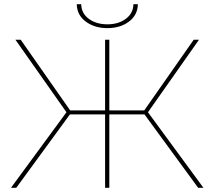

<svg xmlns="http://www.w3.org/2000/svg" viewBox="-20 -888 1014 908"><path d="M656 -357 674 -365 942 0H917ZM300 -365 318 -357 57 0H32ZM53 -700H78L318 -357L300 -349ZM296 -366H485V-347H296ZM477 -700H497V0H477ZM489 -366H678V-347H489ZM656 -357 896 -700H921L674 -349ZM343 -868H364Q365 -825 400 -799Q435 -773 488 -773Q540 -773 575 -799Q610 -825 611 -868H632Q631 -817 590 -786Q549 -755 488 -755Q427 -755 385.5 -786Q344 -817 343 -868Z"/></svg>

Font: iiserrat Thin
Style: Regular
Weight: 100
Designer: Akira Ohta
Foundry: Akira Ohta
Version: Version 1.200;Glyphs 3.3.1 (3343)